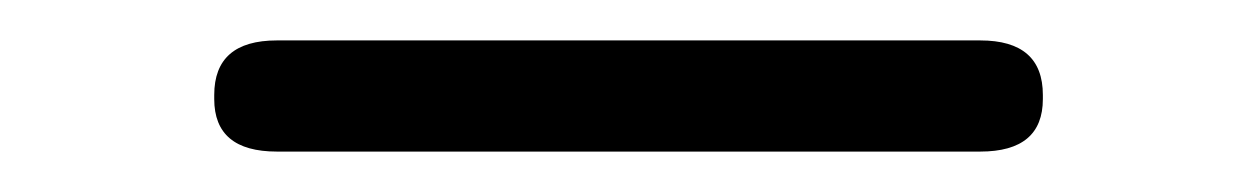

<svg xmlns="http://www.w3.org/2000/svg" viewBox="-20 -380 622 95"><path d="M117 -305Q86 -305 86 -331V-333Q86 -360 117 -360H465Q496 -360 496 -333V-331Q496 -305 465 -305Z"/></svg>

Font: Solway Light
Style: Regular
Weight: 300
Designer: Mariya V. Pigoulevskaya
Foundry: The Northern Block Ltd.
Version: Version 1.000;hotconv 1.0.109;makeotfexe 2.5.65596